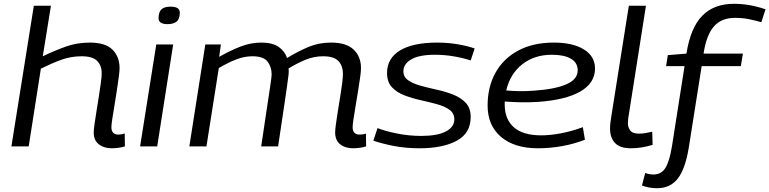

<svg xmlns="http://www.w3.org/2000/svg" viewBox="-20 -770 4047 1010"><path d="M566 -101Q566 -62 603 -62Q620 -62 636 -68L637 0Q622 5 603 7.5Q584 10 568 10Q527 10 500 -11Q473 -32 473 -73Q473 -86 477 -116Q481 -146 487.5 -184.5Q494 -223 500 -262.5Q506 -302 510.5 -334.5Q515 -367 515 -385Q515 -425 491 -449.5Q467 -474 410 -474Q353 -474 302.5 -455.5Q252 -437 195 -409L131 0H40L158 -740H248L205 -474Q270 -505 328 -525.5Q386 -546 453 -546Q534 -546 571.5 -509Q609 -472 609 -411Q609 -395 604.5 -362.5Q600 -330 594 -290Q588 -250 581.5 -211.5Q575 -173 570.5 -143Q566 -113 566 -101Z M878 -735Q926 -735 926 -703Q925 -668 908 -655.5Q891 -643 861 -643Q813 -643 814 -676Q815 -708 830 -721.5Q845 -735 878 -735ZM717 0 802 -536H891L807 0Z M1837 10Q1796 10 1769.5 -11Q1743 -32 1743 -74Q1743 -87 1747 -116.5Q1751 -146 1757 -184Q1763 -222 1769.5 -261Q1776 -300 1780 -332Q1784 -364 1784 -381Q1784 -423 1760.5 -448.5Q1737 -474 1680 -474Q1632 -474 1588 -456Q1544 -438 1498 -410Q1499 -404 1499 -394.5Q1499 -385 1498 -378Q1494 -343 1479.5 -244.5Q1465 -146 1443 0H1354Q1369 -102 1381.5 -184Q1394 -266 1401.5 -317Q1409 -368 1409 -378Q1409 -418 1387.5 -446Q1366 -474 1308 -474Q1266 -474 1223 -457.5Q1180 -441 1131 -412L1066 0H976L1060 -536H1142L1133 -471Q1191 -504 1245 -525Q1299 -546 1355 -546Q1413 -546 1445.5 -523.5Q1478 -501 1490 -465Q1548 -500 1602.5 -523Q1657 -546 1721 -546Q1802 -546 1840.5 -509Q1879 -472 1879 -412Q1879 -395 1874.5 -363Q1870 -331 1863.5 -291Q1857 -251 1850.5 -212Q1844 -173 1839.5 -143Q1835 -113 1835 -101Q1835 -62 1872 -62Q1890 -62 1905 -67L1906 0Q1891 5 1872 7.5Q1853 10 1837 10Z M1944 -30 1966 -96Q2007 -80 2069.5 -67.5Q2132 -55 2196 -55Q2281 -55 2325.5 -78.5Q2370 -102 2370 -142Q2370 -174 2344.5 -192.5Q2319 -211 2278.5 -222Q2238 -233 2193 -243Q2148 -253 2107.5 -268.5Q2067 -284 2041.5 -311.5Q2016 -339 2016 -386Q2016 -463 2084 -504.5Q2152 -546 2280 -546Q2334 -546 2385.5 -537.5Q2437 -529 2477 -515L2456 -452Q2417 -465 2367.5 -473.5Q2318 -482 2269 -482Q2184 -482 2143 -457.5Q2102 -433 2102 -395Q2102 -365 2127.5 -347.5Q2153 -330 2193 -319Q2233 -308 2278.5 -298Q2324 -288 2364.5 -272Q2405 -256 2430.5 -228.5Q2456 -201 2456 -155Q2456 -69 2382.5 -29.5Q2309 10 2187 10Q2114 10 2052.5 -2Q1991 -14 1944 -30Z M3057 -35Q3001 -13 2937.5 -1.5Q2874 10 2810 10Q2686 10 2615.5 -50Q2545 -110 2545 -215Q2545 -313 2586.5 -387.5Q2628 -462 2706 -504Q2784 -546 2894 -546Q2993 -546 3051.5 -510Q3110 -474 3110 -410Q3110 -333 3032.5 -288.5Q2955 -244 2810 -234Q2763 -231 2718 -232Q2673 -233 2635 -236Q2635 -228 2635 -220Q2635 -143 2683 -100.5Q2731 -58 2827 -58Q2874 -58 2930 -68.5Q2986 -79 3046 -101ZM2883 -482Q2791 -482 2727 -431.5Q2663 -381 2643 -294Q2676 -291 2713 -290.5Q2750 -290 2787 -293Q2897 -300 2958 -326Q3019 -352 3019 -400Q3019 -440 2983.5 -461Q2948 -482 2883 -482Z M3288 -740H3378L3288 -168Q3286 -159 3284.5 -146.5Q3283 -134 3283 -121Q3283 -101 3295 -84Q3307 -67 3342 -67Q3359 -67 3375.5 -70Q3392 -73 3411 -77L3413 -8Q3387 0 3358 5Q3329 10 3299 10Q3241 10 3215 -18Q3189 -46 3189 -94Q3189 -109 3191 -124.5Q3193 -140 3195 -153Z M3437 220Q3394 220 3357 206L3374 140Q3397 148 3417 148Q3459 148 3480.5 113Q3502 78 3515 -2L3581 -422H3484L3493 -480L3591 -488Q3612 -623 3673.5 -686.5Q3735 -750 3841 -750Q3924 -750 4007 -721L3985 -653Q3951 -663 3918.5 -669.5Q3886 -676 3846 -676Q3775 -676 3735.5 -631Q3696 -586 3681 -488H3888L3877 -422H3671L3604 2Q3586 116 3546.5 168Q3507 220 3437 220Z"/></svg>

Font: Georama Extended
Style: Italic
Weight: 400
Width: 7
Italic angle: -9°
Designer: Jean-Baptiste Levee
Foundry: Production Type
Version: Version 1.000